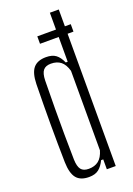

<svg xmlns="http://www.w3.org/2000/svg" viewBox="-154 -858 637 922"><g transform="rotate(-20 165.0 -397.0)"><path d="M131.5 -714H302.5V-676H131.5ZM135 6Q91 6 70.8 -19Q50.5 -44 49 -100.5Q48 -148 47.5 -196.5Q47 -245 47 -294.5Q47 -344 47.5 -395.2Q48 -446.5 49 -500Q50.5 -557 71.5 -581.5Q92.5 -606 136 -606Q167.5 -606 185.8 -592.5Q204 -579 217 -549.5H227V-800H272.5V0H227V-50.5H216Q203 -23 184.8 -8.5Q166.5 6 135 6ZM147 -31.5Q177.5 -31.5 197.2 -47Q217 -62.5 227 -97V-503Q217 -538 197.5 -553.2Q178 -568.5 147.5 -568.5Q120.5 -568.5 108 -553.2Q95.5 -538 94.5 -502Q93 -427.5 92.8 -359.2Q92.5 -291 92.8 -226.8Q93 -162.5 94.5 -98Q95.5 -62.5 107.5 -47Q119.5 -31.5 147 -31.5Z"/></g></svg>

Font: Big Shoulders Display Thin Light
Style: Regular
Weight: 300
Version: Version 2.002